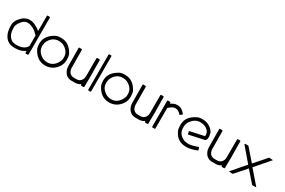

<svg xmlns="http://www.w3.org/2000/svg" viewBox="82 -1492 3595 2422"><g transform="rotate(30 1879.0 -280.5)"><path d="M335 -561H367L373 -555V-15L367 -8H335L329 -15V-43Q269 0 189 0H170Q47 0 7 -130Q-3 -169 -3 -206V-235Q-3 -302 78 -371Q122 -402 168 -402Q206 -402 245 -385.5Q284 -369 329 -333V-555ZM41 -230V-206Q41 -98 117 -54V-55Q147 -44 175 -44H185Q289 -44 329 -114V-268L287 -308H288Q220 -358 166 -358Q95 -358 46 -255Z M631 -403Q749 -403 815 -272Q819 -255 821.5 -239Q824 -223 824 -209V-194Q824 -102 739 -36Q688 0 627 0H617Q497 0 431 -133Q426 -150 423.5 -165.5Q421 -181 421 -196V-207Q421 -324 555 -393Q581 -403 615 -403ZM468 -206V-196Q468 -106 567 -57V-58Q580 -53 593.5 -50Q607 -47 624 -47Q678 -47 716.5 -80Q755 -113 775 -171Q775 -177 776 -183Q777 -189 777 -194V-209Q777 -298 680 -346V-345Q653 -356 622 -356Q571 -356 534 -328.5Q497 -301 475 -248Z M919 -411 926 -404 928 -135Q933 -93 955 -70.5Q977 -48 1014 -48H1027Q1031 -48 1032 -47Q1033 -48 1038 -48H1052Q1111 -48 1134 -109L1138 -141V-404L1145 -411H1179L1186 -404V-335L1188 -172L1186 -25V-13L1179 -7H1145L1138 -13L1137 -26Q1103 0 1052 0H1007Q918 0 885 -98L880 -134L878 -403L880 -411Z M1253 -527H1283L1289 -522V-6L1283 0H1253L1247 -6V-522Z M1562 -403Q1680 -403 1746 -272Q1750 -255 1752.5 -239Q1755 -223 1755 -209V-194Q1755 -102 1670 -36Q1619 0 1558 0H1548Q1428 0 1362 -133Q1357 -150 1354.5 -165.5Q1352 -181 1352 -196V-207Q1352 -324 1486 -393Q1512 -403 1546 -403ZM1399 -206V-196Q1399 -106 1498 -57V-58Q1511 -53 1524.5 -50Q1538 -47 1555 -47Q1609 -47 1647.5 -80Q1686 -113 1706 -171Q1706 -177 1707 -183Q1708 -189 1708 -194V-209Q1708 -298 1611 -346V-345Q1584 -356 1553 -356Q1502 -356 1465 -328.5Q1428 -301 1406 -248Z M1850 -411 1857 -404 1859 -135Q1864 -93 1886 -70.5Q1908 -48 1945 -48H1958Q1962 -48 1963 -47Q1964 -48 1969 -48H1983Q2042 -48 2065 -109L2069 -141V-404L2076 -411H2110L2117 -404V-335L2119 -172L2117 -25V-13L2110 -7H2076L2069 -13L2068 -26Q2034 0 1983 0H1938Q1849 0 1816 -98L1811 -134L1809 -403L1811 -411Z M2324 -403Q2385 -403 2437 -336Q2434 -331 2426 -324.5Q2418 -318 2403 -308Q2362 -356 2315 -356Q2296 -356 2272 -342.5Q2248 -329 2225 -306V-6L2220 0H2185L2179 -6V-386L2185 -392H2220L2224 -386L2227 -370Q2276 -403 2317 -403Z M2679 -407Q2733 -407 2776 -385Q2819 -363 2845 -325Q2858 -306 2864 -255Q2864 -196 2833 -193L2618 -147L2607 -192L2815 -237Q2815 -239 2816 -244.5Q2817 -250 2817 -252Q2817 -290 2791.5 -317Q2766 -344 2719 -356L2674 -360Q2595 -360 2537 -269L2538 -270Q2523 -237 2523 -211V-189Q2523 -95 2622 -55H2621Q2655 -47 2681 -47Q2704 -47 2738 -55.5Q2772 -64 2819 -81L2835 -39Q2793 -20 2752.5 -10Q2712 0 2674 0Q2528 0 2480 -145L2476 -189V-211Q2476 -333 2620 -398Q2645 -407 2674 -407Z M2967 -411 2974 -404 2976 -135Q2981 -93 3003 -70.5Q3025 -48 3062 -48H3075Q3079 -48 3080 -47Q3081 -48 3086 -48H3100Q3159 -48 3182 -109L3186 -141V-404L3193 -411H3227L3234 -404V-335L3236 -172L3234 -25V-13L3227 -7H3193L3186 -13L3185 -26Q3151 0 3100 0H3055Q2966 0 2933 -98L2928 -134L2926 -403L2928 -411Z M3302 -407H3349L3500 -234Q3537 -276 3576.5 -320.5Q3616 -365 3652 -407L3709 -403L3530 -196L3698 -2L3684 0H3639L3498 -161Q3480 -137 3356 0L3298 -2L3467 -198L3297 -397Z"/></g></svg>

Font: Ekushey Kolom
Style: Regular
Weight: 400
Designer: Al Mamun Sumon
Foundry: Al Mamun Sumon
Version: Version 1.0